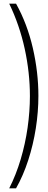

<svg xmlns="http://www.w3.org/2000/svg" viewBox="-20 -820 258 1040"><path d="M188 -301Q188 -428 158 -559Q128 -690 67 -800H30Q86 -684 114 -555Q142 -426 142 -300Q142 -216 129.5 -128.5Q117 -41 92 43Q67 127 30 200H67Q106 131 133 47.5Q160 -36 174 -125Q188 -214 188 -301Z"/></svg>

Font: Big Shoulders Display Light
Style: Regular
Weight: 300
Designer: Patric King
Foundry: XO Type Co
Version: Version 1.000; ttfautohint (v1.8.2)